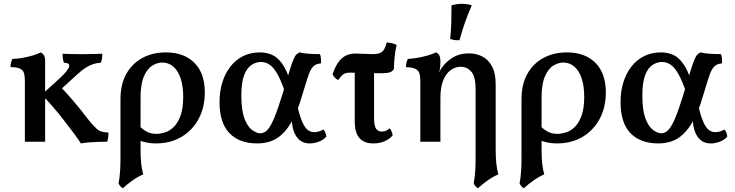

<svg xmlns="http://www.w3.org/2000/svg" viewBox="-20 -741 3842 1004"><path d="M515 -460Q515 -448 513.5 -435.5Q512 -423 507 -413Q487 -412 468 -406Q449 -400 429 -387.5Q409 -375 384 -352L281 -258L282 -302Q321 -263 359.5 -218Q398 -173 448 -108Q470 -82 483.5 -69.5Q497 -57 510.5 -53Q524 -49 547 -48Q547 -33 545.5 -21Q544 -9 540 0Q516 0 492.5 1Q469 2 447 3.5Q425 5 403 9Q390 -12 366 -44Q342 -76 313 -113.5Q284 -151 254 -185.5Q224 -220 198 -246L283 -323Q315 -352 328.5 -370Q342 -388 342 -397Q342 -405 335 -409Q328 -413 314 -413Q310 -425 308.5 -436.5Q307 -448 307 -460Q327 -459 347 -458.5Q367 -458 386 -458Q405 -458 421 -458Q440 -458 464.5 -458.5Q489 -459 515 -460ZM216 -295V0H110V-295ZM192 -467Q202 -463 209 -453Q216 -443 216 -423V-285H110V-319Q110 -343 105.5 -358.5Q101 -374 85 -382Q69 -390 35 -390Q35 -402 37.5 -413Q40 -424 45 -433Q65 -433 95 -438Q125 -443 152 -451Q179 -459 192 -467Z M847 -467Q942 -467 996.5 -412.5Q1051 -358 1051 -257Q1051 -180 1019 -120Q987 -60 929.5 -25.5Q872 9 795 9Q769 9 748 4.5Q727 0 702 -8V-89Q721 -68 743.5 -54.5Q766 -41 798 -41Q818 -41 842.5 -48.5Q867 -56 888.5 -77Q910 -98 924 -136Q938 -174 938 -234Q938 -290 925 -330Q912 -370 887 -392Q862 -414 828 -414Q803 -414 776.5 -398Q750 -382 732.5 -341.5Q715 -301 715 -231V40Q715 84 718.5 115.5Q722 147 729 171Q702 182 673 202.5Q644 223 623 243Q615 240 609 232.5Q603 225 600 218Q603 203 605 186.5Q607 170 608.5 145Q610 120 610 80V-221Q610 -301 641 -355.5Q672 -410 725.5 -438.5Q779 -467 847 -467Z M1325 9Q1232 9 1180 -44.5Q1128 -98 1128 -207Q1128 -263 1142.5 -310Q1157 -357 1184.5 -392.5Q1212 -428 1251 -447.5Q1290 -467 1340 -467Q1379 -467 1410 -450.5Q1441 -434 1466 -391.5Q1491 -349 1512 -269L1471 -258Q1451 -317 1431.5 -352Q1412 -387 1391 -402Q1370 -417 1344 -417Q1320 -417 1296 -402Q1272 -387 1257 -349Q1242 -311 1242 -240Q1242 -165 1258 -122Q1274 -79 1298 -61.5Q1322 -44 1341 -44Q1362 -44 1379 -62.5Q1396 -81 1414.5 -125.5Q1433 -170 1457 -248Q1479 -322 1492 -364.5Q1505 -407 1513.5 -427.5Q1522 -448 1529.5 -455.5Q1537 -463 1547 -467Q1564 -462 1593 -460Q1622 -458 1653 -458Q1657 -449 1658 -437Q1659 -425 1659 -410Q1640 -408 1628 -401Q1616 -394 1606 -377Q1596 -360 1586 -327Q1576 -294 1559 -239Q1537 -163 1511 -115Q1485 -67 1455.5 -39.5Q1426 -12 1393.5 -1.5Q1361 9 1325 9ZM1599 9Q1555 9 1530.5 -26.5Q1506 -62 1505 -127L1533 -195Q1547 -134 1561 -103Q1575 -72 1590 -61Q1605 -50 1623 -50Q1648 -50 1671 -64Q1685 -48 1686 -26Q1672 -10 1648 -0.5Q1624 9 1599 9Z M1749 -323Q1739 -326 1731 -335Q1723 -344 1719 -353Q1733 -393 1750 -416.5Q1767 -440 1789 -450.5Q1811 -461 1839 -461Q1862 -461 1885 -459.5Q1908 -458 1930 -458Q1963 -458 1978 -470Q1993 -482 2002 -519Q2016 -518 2029.5 -515Q2043 -512 2054 -506Q2047 -477 2043.5 -442.5Q2040 -408 2040 -382Q2035 -370 2022 -364Q2009 -358 1966 -358Q1941 -358 1912.5 -359Q1884 -360 1857.5 -360.5Q1831 -361 1809 -361Q1795 -361 1786 -358Q1777 -355 1769 -347.5Q1761 -340 1749 -323ZM1932 9Q1884 9 1859.5 -19Q1835 -47 1835 -107V-381H1936V-126Q1936 -85 1946 -69Q1956 -53 1976 -53Q1999 -53 2018 -70Q2031 -54 2033 -33Q2019 -15 1992.5 -3Q1966 9 1932 9Z M2480 243Q2472 240 2466 232.5Q2460 225 2457 218Q2460 203 2462 186.5Q2464 170 2465.5 145Q2467 120 2467 80V-273Q2467 -342 2444 -367Q2421 -392 2389 -392Q2362 -392 2337.5 -375Q2313 -358 2298 -322Q2283 -286 2283 -227V0H2178V-316Q2178 -342 2173 -357.5Q2168 -373 2152 -381Q2136 -389 2103 -390Q2103 -402 2105.5 -413Q2108 -424 2113 -433Q2151 -435 2193.5 -445Q2236 -455 2259 -467Q2271 -463 2277 -452Q2283 -441 2283 -417Q2283 -408 2282 -393Q2281 -378 2276 -361Q2279 -367 2283 -375.5Q2287 -384 2295 -393Q2314 -419 2348.5 -440.5Q2383 -462 2432 -462Q2469 -462 2500.5 -446.5Q2532 -431 2552 -395.5Q2572 -360 2572 -299V40Q2572 84 2575.5 115.5Q2579 147 2586 171Q2559 182 2530 202.5Q2501 223 2480 243ZM2383 -531Q2368 -530 2356.5 -531.5Q2345 -533 2334 -538Q2339 -583 2340 -628Q2341 -673 2341 -713Q2355 -717 2369 -719Q2383 -721 2396 -721Q2425 -721 2447 -713Q2428 -670 2412.5 -626.5Q2397 -583 2383 -531Z M2944 -467Q3039 -467 3093.5 -412.5Q3148 -358 3148 -257Q3148 -180 3116 -120Q3084 -60 3026.5 -25.5Q2969 9 2892 9Q2866 9 2845 4.5Q2824 0 2799 -8V-89Q2818 -68 2840.5 -54.5Q2863 -41 2895 -41Q2915 -41 2939.5 -48.5Q2964 -56 2985.5 -77Q3007 -98 3021 -136Q3035 -174 3035 -234Q3035 -290 3022 -330Q3009 -370 2984 -392Q2959 -414 2925 -414Q2900 -414 2873.5 -398Q2847 -382 2829.5 -341.5Q2812 -301 2812 -231V40Q2812 84 2815.5 115.5Q2819 147 2826 171Q2799 182 2770 202.5Q2741 223 2720 243Q2712 240 2706 232.5Q2700 225 2697 218Q2700 203 2702 186.5Q2704 170 2705.5 145Q2707 120 2707 80V-221Q2707 -301 2738 -355.5Q2769 -410 2822.5 -438.5Q2876 -467 2944 -467Z M3422 9Q3329 9 3277 -44.5Q3225 -98 3225 -207Q3225 -263 3239.5 -310Q3254 -357 3281.5 -392.5Q3309 -428 3348 -447.5Q3387 -467 3437 -467Q3476 -467 3507 -450.5Q3538 -434 3563 -391.5Q3588 -349 3609 -269L3568 -258Q3548 -317 3528.5 -352Q3509 -387 3488 -402Q3467 -417 3441 -417Q3417 -417 3393 -402Q3369 -387 3354 -349Q3339 -311 3339 -240Q3339 -165 3355 -122Q3371 -79 3395 -61.5Q3419 -44 3438 -44Q3459 -44 3476 -62.5Q3493 -81 3511.5 -125.5Q3530 -170 3554 -248Q3576 -322 3589 -364.5Q3602 -407 3610.5 -427.5Q3619 -448 3626.5 -455.5Q3634 -463 3644 -467Q3661 -462 3690 -460Q3719 -458 3750 -458Q3754 -449 3755 -437Q3756 -425 3756 -410Q3737 -408 3725 -401Q3713 -394 3703 -377Q3693 -360 3683 -327Q3673 -294 3656 -239Q3634 -163 3608 -115Q3582 -67 3552.5 -39.5Q3523 -12 3490.5 -1.5Q3458 9 3422 9ZM3696 9Q3652 9 3627.5 -26.5Q3603 -62 3602 -127L3630 -195Q3644 -134 3658 -103Q3672 -72 3687 -61Q3702 -50 3720 -50Q3745 -50 3768 -64Q3782 -48 3783 -26Q3769 -10 3745 -0.5Q3721 9 3696 9Z"/></svg>

Font: Vollkorn Medium
Style: Regular
Weight: 500
Designer: Friedrich Althausen
Foundry: Friedrich Althausen
Version: Version 5.000